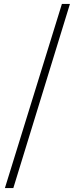

<svg xmlns="http://www.w3.org/2000/svg" viewBox="-20 -787 382 980"><path d="M5 173H48L337 -767H296Z"/></svg>

Font: Noto Serif TC Light
Style: Regular
Weight: 300
Designer: Ryoko NISHIZUKA 西塚涼子 (kana & ideographs); Frank Grießhammer (Latin, Greek & Cyrillic); Wenlong ZHANG 张文龙 (bopomofo); San
Foundry: Adobe
Version: Version 2.001;hotconv 1.1.0;makeotfexe 2.6.0